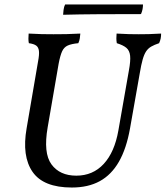

<svg xmlns="http://www.w3.org/2000/svg" viewBox="-20 -829 740 858"><path d="M301 9Q174 9 125.5 -61Q77 -131 99 -256L150 -554Q156 -585 154 -601.5Q152 -618 141.5 -625.5Q131 -633 109 -636Q107 -645 107 -656Q107 -667 108 -679Q143 -677 166.5 -676.5Q190 -676 219 -676Q251 -676 276.5 -676.5Q302 -677 339 -679Q338 -667 336.5 -657Q335 -647 330 -636Q299 -633 282.5 -625.5Q266 -618 257.5 -599.5Q249 -581 242 -544L193 -260Q173 -145 210 -94.5Q247 -44 321 -44Q395 -44 443.5 -96.5Q492 -149 509 -246L556 -514Q564 -557 561.5 -580Q559 -603 545 -615Q531 -627 502 -636Q500 -647 500 -657.5Q500 -668 501 -679Q533 -677 556 -676.5Q579 -676 600 -676Q624 -676 645 -676.5Q666 -677 700 -679Q700 -667 698 -657Q696 -647 691 -636Q670 -629 656 -621Q642 -613 633 -599.5Q624 -586 617.5 -563Q611 -540 605 -504L561 -255Q545 -165 511.5 -106.5Q478 -48 426 -19.5Q374 9 301 9ZM262 -763Q262 -769 264 -784.5Q266 -800 271 -809H619Q619 -799 617 -788Q615 -777 610 -766Q509 -766 421 -765.5Q333 -765 262 -763Z"/></svg>

Font: Vollkorn
Style: Italic
Weight: 400
Italic angle: -11°
Designer: Friedrich Althausen
Foundry: Friedrich Althausen
Version: Version 5.001